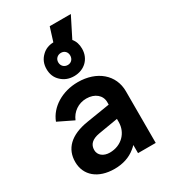

<svg xmlns="http://www.w3.org/2000/svg" viewBox="-225 -1044 1030 1165"><g transform="rotate(-30 290.0 -461.5)"><path d="M295 -598C366 -598 419 -647 419 -719C419 -749 411 -774 394 -794L465 -935H317L287 -839C254 -838 227 -827 206 -806C182 -783 170 -754 170 -719C170 -683 182 -654 206 -632C230 -609 260 -598 295 -598ZM295 -676C270 -676 252 -694 252 -719C252 -744 271 -761 295 -761C319 -761 336 -744 336 -719C336 -694 319 -676 295 -676ZM226 12C286 12 335 -5 374 -37C382 -43 389 -50 396 -57V0H520V-362C520 -477 428 -556 294 -556C185 -556 92 -499 60 -414L167 -362C187 -411 233 -444 289 -444C349 -444 389 -409 389 -362V-344L227 -318C98 -298 39 -234 39 -144C39 -49 112 12 226 12ZM389 -244V-222C389 -147 332 -88 250 -88C207 -88 175 -112 175 -149C175 -188 200 -212 252 -221Z"/></g></svg>

Font: Plus Jakarta Sans
Style: Bold
Weight: 700
Designer: Gumpita Rahayu
Foundry: Tokotype
Version: Version 2.071;gftools[0.9.30]